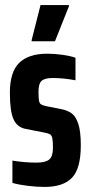

<svg xmlns="http://www.w3.org/2000/svg" viewBox="-20 -730 357 758"><path d="M29 -8V-96Q77 -88 124 -88Q160 -88 174.5 -100.5Q189 -113 189 -146Q189 -173 186.5 -184.5Q184 -196 177 -200Q170 -204 153 -207L82 -221Q48 -227 33.5 -259Q19 -291 19 -364Q19 -446 56 -482Q93 -518 166 -518Q196 -518 227.5 -513.5Q259 -509 278 -502V-413Q231 -422 188 -422Q157 -422 144.5 -411Q132 -400 132 -368Q132 -343 134 -332.5Q136 -322 142 -318Q148 -314 162 -311L223 -299Q247 -294 263 -282.5Q279 -271 289 -241.5Q299 -212 299 -156Q299 -65 264.5 -28.5Q230 8 156 8Q125 8 88.5 3.5Q52 -1 29 -8ZM105 -572 140 -710H252V-705L197 -567H105Z"/></svg>

Font: Saira ExtraCondensed
Style: Bold
Weight: 700
Width: 2
Designer: Hector Gatti with collaboration of the Omnibus-Type team
Foundry: Omnibus-Type
Version: Version 0.072; ttfautohint (v1.8)